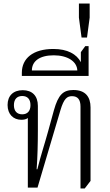

<svg xmlns="http://www.w3.org/2000/svg" viewBox="-20 -1065 625 1090"><path d="M437 5H461L494 -38V-455C494 -515 465 -554 397 -554C339 -554 311 -528 286 -439L253 -319C233 -246 213 -188 192 -104H188C193 -171 195 -252 195 -325V-464C195 -521 163 -553 109 -553C55 -553 23 -521 23 -469C23 -416 56 -385 101 -385C117 -385 129 -388 138 -395V0H193L323 -439C343 -507 362 -519 389 -519C421 -519 437 -500 437 -460ZM106 -416C76 -416 59 -435 59 -468C59 -502 77 -520 106 -520C136 -520 153 -502 153 -468C153 -435 136 -416 106 -416Z M104 -634H483V-803H464L439 -769V-712C415 -758 363 -787 283 -787C168 -787 104 -734 104 -652ZM161 -665C161 -717 204 -751 285 -751C364 -751 417 -716 419 -665Z M443 -852H474L489 -965V-1045H428V-965Z"/></svg>

Font: Noto Serif Thai SemiCondensed Light
Style: Regular
Weight: 300
Width: 4
Designer: Monotype Design Team
Foundry: Monotype Imaging Inc.
Version: Version 2.002